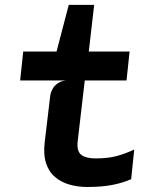

<svg xmlns="http://www.w3.org/2000/svg" viewBox="-20 -757 640 786"><path d="M337.5 8.5Q299.5 8.5 265.5 -1Q231.5 -10.5 206 -31.8Q180.5 -53 168.8 -88.2Q157 -123.5 163 -175L186 -368Q188 -379.5 195 -392.5Q202 -405.5 215.5 -415.2Q229 -425 248.5 -427.5H62.5L75 -546H211.5L261.5 -737H365.5L343.5 -546H510.5L498 -427.5H327L298 -178.5Q293.5 -137.5 313 -123Q332.5 -108.5 371 -108.5Q423 -108.5 459 -118.5Q495 -128.5 529.5 -145L517 -23.5Q485 -9 441 -0.2Q397 8.5 337.5 8.5Z"/></svg>

Font: Spline Sans Mono SemiBold
Style: Italic
Weight: 600
Italic angle: -4°
Monospace: yes
Version: Version 1.004